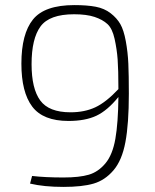

<svg xmlns="http://www.w3.org/2000/svg" viewBox="-20 -722 607 754"><path d="M98 -1 106 -31Q158 -25 229 -25Q292 -25 329 -36Q366 -47 394 -80.5Q422 -114 433 -176.5Q444 -239 445 -341Q402 -288 358.5 -267.5Q315 -247 249 -247Q149 -247 106.5 -303.5Q64 -360 64 -472Q64 -589 109.5 -645.5Q155 -702 272 -702Q322 -702 356 -695.5Q390 -689 414.5 -670Q439 -651 452.5 -627.5Q466 -604 474 -560.5Q482 -517 484 -472Q486 -427 486 -354Q486 -236 472.5 -164Q459 -92 425.5 -53Q392 -14 347.5 -1Q303 12 229 12Q153 12 98 -1ZM257 -281Q312 -281 354 -300.5Q396 -320 445 -372Q445 -448 442 -488.5Q439 -529 430 -569.5Q421 -610 402 -627.5Q383 -645 351.5 -655.5Q320 -666 271 -666Q174 -666 139 -618Q104 -570 104 -470Q104 -374 138 -327.5Q172 -281 257 -281Z"/></svg>

Font: Exo 2.0 Extra Light
Style: Regular
Weight: 250
Designer: Natanael Gama
Version: Version 1.001;PS 001.001;hotconv 1.0.70;makeotf.lib2.5.58329